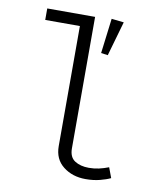

<svg xmlns="http://www.w3.org/2000/svg" viewBox="-85 -832 786 912"><g transform="rotate(10 307.5 -375.5)"><path d="M300.5 -756.4V-122.1Q300.5 -80 327.4 -62.6Q354.4 -45.1 395.4 -45.1Q421 -45.1 443.8 -50.3Q466.7 -55.4 490.3 -64.6L508.7 -15.4Q488.7 -5.6 457.9 2.3Q427.2 10.3 389.2 10.3Q325.6 10.3 281.3 -24.4Q236.9 -59 236.9 -122.1V-701H69.7V-756.4ZM379.5 -761 439 -754.4 391.3 -587.7 358.5 -592.3Z"/></g></svg>

Font: Fira Code Light
Style: Regular
Weight: 300
Monospace: yes
Designer: Carrois Corporate, Edenspiekermann AG, Nikita Prokopov
Foundry: Carrois Corporate, Edenspiekermann AG, Nikita Prokopov
Version: Version 6.000; ttfautohint (v1.8.2) -l 8 -r 50 -G 200 -x 14 